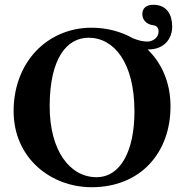

<svg xmlns="http://www.w3.org/2000/svg" viewBox="-20 -774 770 804"><path d="M701 -663C701 -711 680 -754 622 -754C592 -754 576 -739 576 -715C576 -695 589 -672 623 -668C637 -666 644 -656 644 -643C644 -609 610 -600 599 -600C579 -600 565 -603 538 -613C487 -642 427 -658 363 -658C263 -658 176 -615 118 -546C66 -484 37 -401 37 -309C37 -111 194 10 364 10C467 10 551 -27 608 -89C663 -149 694 -231 694 -329C694 -428 657 -510 598 -567C600 -567 601 -567 602 -567C665 -567 701 -609 701 -663ZM351 -616C458 -616 543 -511 543 -308C543 -142 485 -32 384 -32C274 -32 188 -141 188 -329C188 -533 262 -616 351 -616Z"/></svg>

Font: Libertinus Serif
Style: Bold
Weight: 700
Designer: Philipp H. Poll, Khaled Hosny
Foundry: Caleb Maclennan
Version: Version 7.050;RELEASE